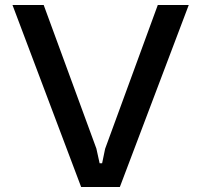

<svg xmlns="http://www.w3.org/2000/svg" viewBox="-20 -749 806 769"><path d="M305 0 30 -729H155L366 -154L379 -95H389L401 -153L612 -729H736L460 0Z"/></svg>

Font: Hubot Sans Condensed ExtraLight Medium
Style: Regular
Weight: 500
Version: Version 2.000